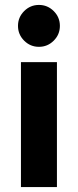

<svg xmlns="http://www.w3.org/2000/svg" viewBox="-20 -759 316 779"><path d="M211 0H65V-507H211ZM198 -714Q223 -689 223 -654Q223 -619 198 -594Q173 -569 138 -569Q103 -569 78 -594Q53 -619 53 -654Q53 -689 78 -714Q103 -739 138 -739Q173 -739 198 -714Z"/></svg>

Font: Hind Guntur
Style: Bold
Weight: 700
Designer: Manushi Parikh, Hitesh Malaviya
Foundry: Indian Type Foundry
Version: Version 1.002;PS 1.0;hotconv 1.0.86;makeotf.lib2.5.63406; tt